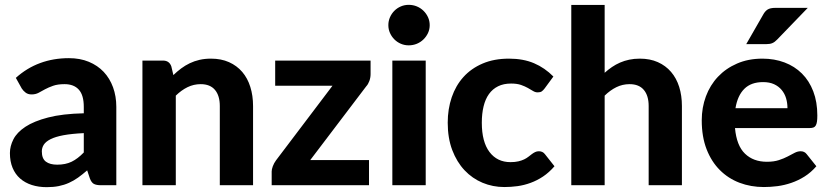

<svg xmlns="http://www.w3.org/2000/svg" viewBox="-20 -766 3428 794"><path d="M45.5 -444Q91 -485 146 -505.2Q201 -525.5 265 -525.5Q311 -525.5 347.2 -510.5Q383.5 -495.5 408.8 -468.8Q434 -442 447.5 -405Q461 -368 461 -324V0H398Q378.5 0 368.2 -5.5Q358 -11 351.5 -28.5L340.5 -61.5Q321 -44.5 302.8 -31.5Q284.5 -18.5 265 -9.8Q245.5 -1 223.2 3.5Q201 8 173.5 8Q139.5 8 111.5 -1Q83.5 -10 63.2 -27.8Q43 -45.5 32 -72Q21 -98.5 21 -133Q21 -161.5 35.5 -190Q50 -218.5 85.2 -241.8Q120.5 -265 179.2 -280.2Q238 -295.5 326.5 -297.5V-324Q326.5 -372.5 306 -395.2Q285.5 -418 247 -418Q218.5 -418 199.5 -411.2Q180.5 -404.5 166.2 -396.8Q152 -389 139.5 -382.2Q127 -375.5 110.5 -375.5Q96 -375.5 86.2 -382.8Q76.5 -390 70 -400ZM326.5 -215.5Q276 -213 242.5 -206.8Q209 -200.5 189.2 -190.5Q169.5 -180.5 161.2 -167.8Q153 -155 153 -140Q153 -110 169.8 -97.5Q186.5 -85 216.5 -85Q251 -85 276.2 -97.2Q301.5 -109.5 326.5 -135.5Z M697 -455.5Q712.5 -470.5 729.2 -483Q746 -495.5 764.8 -504.5Q783.5 -513.5 805.2 -518.5Q827 -523.5 852.5 -523.5Q894.5 -523.5 927 -509Q959.5 -494.5 981.8 -468.5Q1004 -442.5 1015.2 -406.5Q1026.5 -370.5 1026.5 -327.5V0H889V-327.5Q889 -370.5 869 -394.2Q849 -418 810 -418Q781 -418 755.5 -405.5Q730 -393 707 -370.5V0H569V-515.5H654Q680 -515.5 688.5 -491.5Z M1512.5 -459.5Q1512.5 -445 1507.5 -431.2Q1502.5 -417.5 1494.5 -409L1263 -104H1506V0H1103.5V-57Q1103.5 -65.5 1108.2 -78.5Q1113 -91.5 1121.5 -103L1355 -411.5H1118V-515.5H1512.5Z M1670 -578.5Q1653 -578.5 1637.8 -585Q1622.5 -591.5 1611 -603Q1599.5 -614.5 1592.8 -629.5Q1586 -644.5 1586 -662Q1586 -679.5 1592.8 -694.8Q1599.5 -710 1611 -721.5Q1622.5 -733 1637.8 -739.5Q1653 -746 1670 -746Q1688 -746 1703.8 -739.5Q1719.5 -733 1731.2 -721.5Q1743 -710 1750 -694.8Q1757 -679.5 1757 -662Q1757 -644.5 1750 -629.5Q1743 -614.5 1731.2 -603Q1719.5 -591.5 1703.8 -585Q1688 -578.5 1670 -578.5ZM1740.5 -515.5V0H1602.5V-515.5Z M2232.5 -400.5Q2226.5 -392.5 2220.5 -388.2Q2214.5 -384 2203.5 -384Q2193.5 -384 2184.2 -389.8Q2175 -395.5 2163 -402.2Q2151 -409 2134.5 -414.8Q2118 -420.5 2093.5 -420.5Q2062.5 -420.5 2039.8 -409.2Q2017 -398 2002 -377Q1987 -356 1979.8 -326Q1972.5 -296 1972.5 -258.5Q1972.5 -179.5 2004.2 -137.5Q2036 -95.5 2091 -95.5Q2110 -95.5 2123.8 -98.8Q2137.5 -102 2147.8 -107Q2158 -112 2165.5 -118Q2173 -124 2179.8 -129Q2186.5 -134 2193.2 -137.2Q2200 -140.5 2208.5 -140.5Q2224.5 -140.5 2233.5 -128.5L2273 -78.5Q2251 -53 2226 -36.2Q2201 -19.5 2174.2 -9.8Q2147.5 0 2120 3.8Q2092.5 7.5 2065.5 7.5Q2018 7.5 1975.5 -10.2Q1933 -28 1901 -62Q1869 -96 1850.2 -145.5Q1831.5 -195 1831.5 -258.5Q1831.5 -315 1848 -363.5Q1864.5 -412 1896.5 -447.5Q1928.5 -483 1975.8 -503.2Q2023 -523.5 2085 -523.5Q2144 -523.5 2188.5 -504.5Q2233 -485.5 2268.5 -449.5Z M2480.5 -465Q2495 -478 2510.8 -488.8Q2526.5 -499.5 2544.2 -507.2Q2562 -515 2582.2 -519.2Q2602.5 -523.5 2626 -523.5Q2668 -523.5 2700.5 -509Q2733 -494.5 2755.2 -468.5Q2777.5 -442.5 2788.8 -406.5Q2800 -370.5 2800 -327.5V0H2662.5V-327.5Q2662.5 -370.5 2642.5 -394.2Q2622.5 -418 2583.5 -418Q2554.5 -418 2529 -405.5Q2503.5 -393 2480.5 -370.5V0H2342.5V-745.5H2480.5Z M3019.5 -236.5Q3026 -164 3060.8 -130.5Q3095.5 -97 3151.5 -97Q3180 -97 3200.8 -103.8Q3221.5 -110.5 3237.2 -118.8Q3253 -127 3265.8 -133.8Q3278.5 -140.5 3291 -140.5Q3307 -140.5 3316 -128.5L3356 -78.5Q3334 -53 3307.5 -36.2Q3281 -19.5 3252.5 -9.8Q3224 0 3195 3.8Q3166 7.5 3139 7.5Q3085 7.5 3038.2 -10.2Q2991.5 -28 2956.8 -62.8Q2922 -97.5 2902 -149Q2882 -200.5 2882 -268.5Q2882 -321 2899.2 -367.5Q2916.5 -414 2949 -448.5Q2981.5 -483 3028 -503.2Q3074.5 -523.5 3133 -523.5Q3182.5 -523.5 3224.2 -507.8Q3266 -492 3296.2 -462Q3326.5 -432 3343.2 -388.2Q3360 -344.5 3360 -288.5Q3360 -273 3358.5 -263Q3357 -253 3353.5 -247Q3350 -241 3344 -238.8Q3338 -236.5 3328.5 -236.5ZM3236.5 -318.5Q3236.5 -340 3230.8 -359.5Q3225 -379 3212.5 -394Q3200 -409 3181 -417.8Q3162 -426.5 3135.5 -426.5Q3086 -426.5 3058 -398.5Q3030 -370.5 3021.5 -318.5ZM3320.5 -733.5 3194 -602.5Q3184 -592 3174.2 -587.8Q3164.5 -583.5 3149 -583.5H3066L3136 -705.5Q3143.5 -719.5 3154.2 -726.5Q3165 -733.5 3187 -733.5Z"/></svg>

Font: Lato
Style: Regular
Weight: 800
Designer: Lukasz Dziedzic with Adam Twardoch and Botio Nikoltchev
Foundry: tyPoland Lukasz Dziedzic
Version: Version 2.015; 2015-08-06; http://www.latofonts.com/; ttfaut